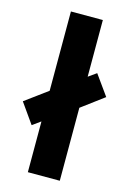

<svg xmlns="http://www.w3.org/2000/svg" viewBox="-139 -819 596 877"><g transform="rotate(15 159.5 -380.0)"><path d="M84 0V-240L45 -212L-22 -307L84 -385V-760H235V-492L273 -519L341 -424L235 -345V0Z"/></g></svg>

Font: Noto Sans Ethiopic Condensed ExtraBold
Style: Regular
Weight: 800
Width: 3
Designer: Monotype Design Team
Foundry: Monotype Imaging Inc.
Version: Version 2.102; ttfautohint (v1.8.4.7-5d5b)